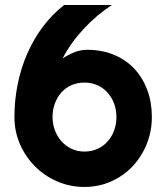

<svg xmlns="http://www.w3.org/2000/svg" viewBox="-20 -720 655 760"><path d="M581.1 -256.8Q581.1 -200.2 560.8 -149.9Q540.5 -99.6 504.9 -61.8Q469.2 -23.9 420.2 -2Q371.1 20 314 20Q256.8 20 206.3 -2Q155.8 -23.9 118.2 -61.8Q80.6 -99.6 58.8 -149.9Q37.1 -200.2 37.1 -256.8Q37.1 -324.2 50.3 -388.4Q63.5 -452.6 88.9 -510Q114.3 -567.4 150.9 -615.7Q187.5 -664.1 233.9 -700.2H422.9Q393.6 -681.2 365.7 -657.7Q337.9 -634.3 312.7 -607.4Q287.6 -580.6 266.1 -550.8Q244.6 -521 228 -488.8Q249 -502.9 273.7 -512.9Q298.3 -522.9 324.2 -522.9Q383.3 -522.9 430.9 -503.2Q478.5 -483.4 511.7 -448Q544.9 -412.6 563 -363.8Q581.1 -314.9 581.1 -256.8ZM440.9 -256.8Q440.9 -284.7 431.9 -309.3Q422.9 -334 406.2 -352.8Q389.6 -371.6 366.2 -382.3Q342.8 -393.1 314 -393.1Q285.2 -393.1 261.7 -382.3Q238.3 -371.6 221.9 -352.8Q205.6 -334 196.8 -309.3Q188 -284.7 188 -256.8Q188 -230 197 -205.3Q206.1 -180.7 222.7 -161.6Q239.3 -142.6 262.5 -131.3Q285.6 -120.1 314 -120.1Q342.8 -120.1 366.2 -130.9Q389.6 -141.6 406.2 -160.4Q422.9 -179.2 431.9 -204.1Q440.9 -229 440.9 -256.8Z"/></svg>

Font: Righteous
Style: Regular
Weight: 400
Version: Version 1.000